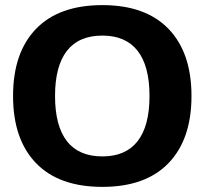

<svg xmlns="http://www.w3.org/2000/svg" viewBox="-20 -715 799 750"><path d="M31 -340Q31 -509 120.5 -602Q210 -695 380 -695Q549 -695 638.5 -602Q728 -509 728 -340Q728 -171 638.5 -78Q549 15 380 15Q210 15 120.5 -78Q31 -171 31 -340ZM564 -340Q564 -457 517.5 -516.5Q471 -576 380 -576Q288 -576 241.5 -516.5Q195 -457 195 -340Q195 -223 241.5 -163.5Q288 -104 380 -104Q471 -104 517.5 -163.5Q564 -223 564 -340Z"/></svg>

Font: Mitr Medium
Style: Regular
Weight: 500
Designer: Thanarat Vachiruckul
Foundry: Cadson Demak
Version: Version 1.003